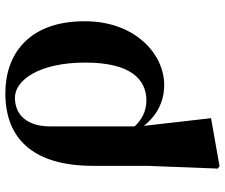

<svg xmlns="http://www.w3.org/2000/svg" viewBox="-80 -522 822 701"><g transform="rotate(-90 330.5 -172.0)"><path d="M65 213 74 219 249 188 221 -57C256 -13 306 17 370 17C484 17 603 -90 603 -273C603 -482 478 -563 340 -563C178 -563 75 -466 75 -242V-45ZM219 -91V-402C220 -480 258 -528 324 -528C387 -528 452 -441 452 -271C452 -107 392 -48 313 -48C274 -48 242 -66 219 -91Z"/></g></svg>

Font: Noto Serif CJK SC Black
Style: Regular
Weight: 900
Designer: Ryoko NISHIZUKA 西塚涼子 (kana & ideographs); Frank Grießhammer (Latin, Greek & Cyrillic); Wenlong ZHANG 张文龙 (bopomofo); San
Foundry: Adobe
Version: Version 2.001;hotconv 1.1.0;makeotfexe 2.6.0